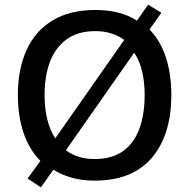

<svg xmlns="http://www.w3.org/2000/svg" viewBox="-20 -768 816 827"><path d="M718 -358Q718 -276 698 -209Q678 -142 637.5 -92.5Q597 -43 535 -16.5Q473 10 387 10Q334 10 289.5 -2.5Q245 -15 210 -37L156 39L99 1L154 -75Q105 -125 81 -197Q57 -269 57 -359Q57 -469 94 -551.5Q131 -634 205.5 -679.5Q280 -725 391 -725Q445 -725 490 -713.5Q535 -702 570 -679L618 -748L675 -713L624 -641Q671 -593 694.5 -521Q718 -449 718 -358ZM603 -358Q603 -475 558 -541L264 -121Q287 -103 318 -93Q349 -83 388 -83Q463 -83 510.5 -117.5Q558 -152 580.5 -214Q603 -276 603 -358ZM172 -359Q172 -302 183.5 -254.5Q195 -207 218 -172L515 -596Q491 -614 459.5 -624Q428 -634 391 -634Q316 -634 267.5 -599Q219 -564 195.5 -502.5Q172 -441 172 -359Z"/></svg>

Font: Noto Sans Hebrew Thin Medium
Style: Regular
Weight: 500
Version: Version 3.001